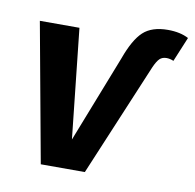

<svg xmlns="http://www.w3.org/2000/svg" viewBox="-69 -650 732 721"><g transform="rotate(10 297.0 -290.0)"><path d="M35 -530H186L231 -112L361 -444Q388 -519 421 -549.5Q454 -580 515 -580Q562 -580 594 -563L555 -469Q541 -475 528 -475Q512 -475 502 -465.5Q492 -456 481 -431L300 0H132Z"/></g></svg>

Font: Fira Sans SemiBold
Style: Italic
Weight: 600
Italic angle: -8°
Designer: bBox Type GmbH & Carrois Corporate GbR & Edenspiekermann AG
Foundry: bBox Type GmbH & Carrois Corporate GbR & Edenspiekermann AG
Version: Version 4.301